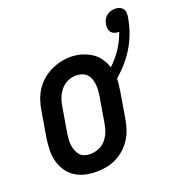

<svg xmlns="http://www.w3.org/2000/svg" viewBox="-126 -788 845 902"><g transform="rotate(-20 296.5 -337.0)"><path d="M204 8Q175 8 147.5 1.5Q120 -5 97.5 -20Q75 -35 60 -58Q45 -81 38 -108Q31 -135 32 -164Q33 -193 37 -221L59 -351Q63 -376 71 -400.5Q79 -425 93.5 -447.5Q108 -470 128.5 -488Q149 -506 172.5 -517.5Q196 -529 221 -535Q246 -541 272 -541Q300 -541 326 -533.5Q352 -526 374.5 -512Q397 -498 412 -476.5Q427 -455 435 -430Q467 -460 491 -496.5Q515 -533 529 -573Q528 -573 527.5 -573Q527 -573 527 -573Q516 -573 506 -576.5Q496 -580 490 -587.5Q484 -595 482.5 -605.5Q481 -616 482 -627H483Q483 -627 483 -627Q483 -627 483 -627Q484 -639 489.5 -649.5Q495 -660 504 -667.5Q513 -675 524.5 -678.5Q536 -682 547 -682Q558 -682 568.5 -678Q579 -674 585.5 -665.5Q592 -657 592.5 -645.5Q593 -634 591 -623Q585 -587 573 -552.5Q561 -518 542 -485.5Q523 -453 498 -424Q473 -395 444 -370Q444 -355 442 -339.5Q440 -324 438 -309L416 -179Q412 -154 404 -129.5Q396 -105 381.5 -82.5Q367 -60 347 -42Q327 -24 303 -12.5Q279 -1 254 3.5Q229 8 204 8ZM206 -80Q227 -80 248 -88.5Q269 -97 283.5 -114Q298 -131 306 -151.5Q314 -172 317 -193L339 -323Q341 -338 342 -352.5Q343 -367 341 -381.5Q339 -396 334 -409Q329 -422 319.5 -431.5Q310 -441 296 -445.5Q282 -450 267 -450Q246 -450 226 -441Q206 -432 191.5 -415Q177 -398 169 -378Q161 -358 158 -337L136 -207Q134 -192 133 -177.5Q132 -163 134 -149Q136 -135 141 -122Q146 -109 155 -99Q164 -89 177.5 -84.5Q191 -80 206 -80Z"/></g></svg>

Font: Iosevka Slab Semibold Oblique
Style: Regular
Weight: 600
Italic angle: -9°
Monospace: yes
Designer: Belleve Invis
Foundry: Belleve Invis
Version: Version 11.1.1; ttfautohint (v1.8.3)